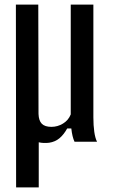

<svg xmlns="http://www.w3.org/2000/svg" viewBox="-20 -620 494 840"><path d="M50.5 200 49.5 -600H147.5L148.5 -121.5Q149.5 -92 163 -78.5Q176.5 -65 205 -65Q232 -65 255.8 -79.5Q279.5 -94 289.5 -119.5V-600H388.5V-106.5Q388.5 -71 392.5 -43.2Q396.5 -15.5 404.5 0H306Q301 -10.5 297.5 -25Q294 -39.5 292 -58H274Q259 -31 240.2 -15.2Q221.5 0.5 195 4.5Q170 7.5 149.5 2.5V200Z"/></svg>

Font: Big Shoulders Text Thin SemiBold
Style: Regular
Weight: 600
Version: Version 2.002